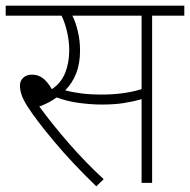

<svg xmlns="http://www.w3.org/2000/svg" viewBox="-20 -642 667 674"><path d="M514 -587V0H477V-294Q446 -285 413.5 -280Q381 -275 337 -275Q301 -275 258.5 -280.5Q216 -286 179 -300Q153 -281 118 -268Q164 -205 223 -137.5Q282 -70 344 -13L318 12Q233 -70 169.5 -146Q106 -222 76 -269Q61 -293 55.5 -310Q50 -327 50 -341Q50 -359 62 -369.5Q74 -380 92 -380Q114 -380 130.5 -367.5Q147 -355 162 -329Q194 -350 208.5 -385.5Q223 -421 223 -466Q223 -497 215.5 -530Q208 -563 196 -587H0V-622H627V-587ZM334 -310Q374 -310 409 -314.5Q444 -319 477 -329V-587H234Q245 -566 253 -533Q261 -500 261 -465Q261 -419 247.5 -384.5Q234 -350 209 -325Q234 -318 266 -314Q298 -310 334 -310Z"/></svg>

Font: Noto Sans ExtraLight
Style: Regular
Weight: 200
Designer: Monotype Design Team
Foundry: Monotype Imaging Inc.
Version: Version 2.007